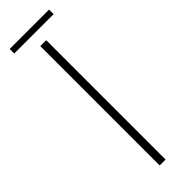

<svg xmlns="http://www.w3.org/2000/svg" viewBox="-268 -795 803 803"><g transform="rotate(-45 133.5 -394.0)"><path d="M116 -706H151V0H116ZM17 -788H250V-761H17Z"/></g></svg>

Font: Josefin Sans ExtraLight
Style: Regular
Weight: 250
Designer: Santiago Orozco
Foundry: Typemade
Version: Version 2.000